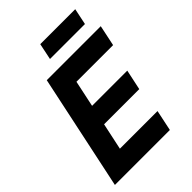

<svg xmlns="http://www.w3.org/2000/svg" viewBox="-252 -1000 1115 1115"><g transform="rotate(-45 306.0 -442.5)"><path d="M18 0 168.4 -710H611.8L584.8 -581.6H283.8L249.2 -418.6H538.2L511.6 -293.4H222.6L187.4 -128.4H496.4L469.4 0ZM268.6 -783.8 289.6 -884.6H576.8L555.8 -783.8Z"/></g></svg>

Font: Geist Mono
Style: Italic
Weight: 400
Italic angle: -12°
Monospace: yes
Designer: Basement.studio, Andrés Briganti, Mateo Zaragoza
Foundry: Basement.studio, Vercel, Andrés Briganti, Guido Ferreyra, Mateo Zaragoza
Version: Version 1.500